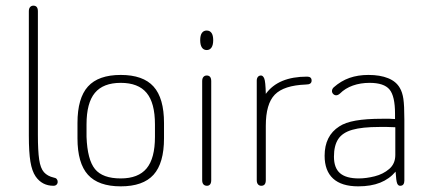

<svg xmlns="http://www.w3.org/2000/svg" viewBox="-20 -649 1524 679"><path d="M169 8Q176 8 180 4Q184 0 184 -6Q184 -12 180.5 -16Q177 -20 170 -21Q148 -26 135.5 -40Q123 -54 118.5 -85Q114 -116 114 -172V-609Q114 -619 110 -624Q106 -629 98 -629Q91 -629 86.5 -624Q82 -619 82 -609V-169Q82 -111 87.5 -77.5Q93 -44 106 -25Q129 8 169 8Z M254 -214V-160Q254 -72 291 -31Q328 10 407 10Q486 10 523 -31Q560 -72 560 -160V-214Q560 -302 523 -343Q486 -384 407 -384Q328 -384 291 -343Q254 -302 254 -214ZM528 -209V-165Q528 -89 498.5 -53.5Q469 -18 407 -18Q343 -18 316 -51Q289 -84 286 -165V-209Q286 -285 315.5 -320.5Q345 -356 407 -356Q469 -356 498.5 -320.5Q528 -285 528 -209Z M711 -541Q700 -541 694 -532.5Q688 -524 688 -507Q688 -490 694 -481Q700 -472 711 -472Q722 -472 728 -481Q734 -490 734 -507Q734 -524 728 -532.5Q722 -541 711 -541ZM695 -12Q695 -2 699.5 3Q704 8 712 8Q719 8 723 3Q727 -2 727 -12V-362Q727 -372 723 -377Q719 -382 711 -382Q704 -382 699.5 -377Q695 -372 695 -362Z M920 -317Q919 -361 914.5 -371.5Q910 -382 903 -382Q896 -382 892 -377Q888 -372 888 -364V-12Q888 -2 892.5 3Q897 8 904 8Q912 8 916 3Q920 -2 920 -12V-204Q920 -282 952 -314.5Q984 -347 1061 -350Q1072 -350 1077 -353.5Q1082 -357 1082 -364Q1082 -371 1078 -374.5Q1074 -378 1066 -378Q964 -378 920 -317Z M1377 -228Q1366 -229 1358 -229Q1350 -229 1344 -229Q1338 -229 1331 -229Q1275 -229 1238 -222.5Q1201 -216 1180 -202Q1128 -169 1128 -98Q1128 -45 1158 -17.5Q1188 10 1247 10Q1292 10 1324.5 -3Q1357 -16 1379 -42Q1381 -9 1384.5 -0.5Q1388 8 1395 8Q1403 8 1406.5 3Q1410 -2 1410 -10V-226Q1410 -276 1406.5 -299.5Q1403 -323 1394 -338Q1381 -361 1352.5 -372.5Q1324 -384 1283 -384Q1246 -384 1216 -373.5Q1186 -363 1160 -340Q1154 -334 1154 -327Q1154 -321 1158.5 -316.5Q1163 -312 1169 -312Q1175 -312 1182 -318Q1201 -337 1228 -346.5Q1255 -356 1287 -356Q1338 -356 1357.5 -332.5Q1377 -309 1377 -247ZM1378 -199V-101Q1378 -70 1356.5 -51.5Q1335 -33 1305 -25.5Q1275 -18 1249 -18Q1204 -18 1182.5 -36.5Q1161 -55 1161 -95Q1161 -134 1176 -157Q1191 -180 1226 -190Q1261 -200 1321 -200Q1335 -200 1349.5 -200Q1364 -200 1378 -199Z"/></svg>

Font: Beiruti ExtraLight
Style: Regular
Weight: 250
Designer: Arlette Boutros
Foundry: Boutros
Version: Version 1.41